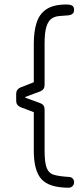

<svg xmlns="http://www.w3.org/2000/svg" viewBox="-20 -688 366 872"><path d="M292 164.5Q204.5 164.5 169 126.5Q133.5 88.5 133.5 -4V-178.5L73 -201.5Q53.5 -210 53.5 -230V-262.5Q53.5 -282 72.5 -290.5L133.5 -314.5V-489Q133.5 -546 146.5 -585.8Q159.5 -625.5 191.5 -646.5Q223.5 -667.5 281 -667.5Q300 -667.5 308.2 -662Q316.5 -656.5 316.5 -644Q316.5 -631 309.2 -625.2Q302 -619.5 292 -618.5Q270 -616.5 250.2 -615.2Q230.5 -614 215.2 -604.2Q200 -594.5 191.2 -568.2Q182.5 -542 182.5 -489V-302Q182.5 -281.5 164 -273.5L94.5 -247.5V-244.5L163 -219.5Q182.5 -212 182.5 -191.5V-4Q182.5 50.5 192.2 75Q202 99.5 226 106.2Q250 113 292 115.5Q304.5 116 310.5 123.2Q316.5 130.5 316.5 140Q316.5 150 309.5 157.2Q302.5 164.5 292 164.5Z"/></svg>

Font: Jura Light
Style: Regular
Weight: 400
Version: Version 5.106